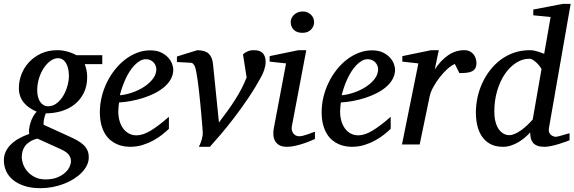

<svg xmlns="http://www.w3.org/2000/svg" viewBox="-51 -757 3010 1006"><path d="M320.8 87.9Q320.8 69.8 310.1 54.7Q299.3 39.6 270 25.9L145 -30.8Q121.1 -24.9 105.2 -14.6Q89.4 -4.4 80.1 8.5Q70.8 21.5 66.9 36.1Q63 50.8 63 65.9Q63 83 70.3 103.5Q77.6 124 93 141.6Q108.4 159.2 131.8 171.1Q155.3 183.1 187 183.1Q223.1 183.1 248.5 172.9Q273.9 162.6 290 147.9Q306.2 133.3 313.5 116.9Q320.8 100.6 320.8 87.9ZM310.1 -358.9Q310.1 -377.4 306.6 -394.3Q303.2 -411.1 296.1 -424.1Q289.1 -437 278.1 -444.6Q267.1 -452.1 252 -452.1Q233.9 -452.1 214.8 -439Q195.8 -425.8 179.9 -402.8Q164.1 -379.9 154.1 -349.1Q144 -318.4 144 -283.2Q144 -265.1 147.9 -249.8Q151.9 -234.4 159.4 -223.4Q167 -212.4 177.5 -206.3Q188 -200.2 201.2 -200.2Q226.1 -200.2 246.3 -216.1Q266.6 -231.9 280.8 -255.9Q294.9 -279.8 302.5 -307.6Q310.1 -335.4 310.1 -358.9ZM393.1 -420.9Q397.5 -409.7 401.6 -392.1Q405.8 -374.5 405.8 -354Q405.8 -306.2 388.2 -270.5Q370.6 -234.9 340.8 -210.9Q311 -187 271.7 -175Q232.4 -163.1 189 -163.1Q185.5 -155.8 183.1 -147Q180.7 -138.2 179.2 -129.6Q177.7 -121.1 177.2 -114Q176.8 -106.9 178.2 -103L312 -42Q335 -31.7 353.8 -21.2Q372.6 -10.7 386 1.7Q399.4 14.2 406.7 30Q414.1 45.9 414.1 67.9Q414.1 89.4 404.1 109.6Q394 129.9 376.7 147.7Q359.4 165.5 335.2 180.7Q311 195.8 283 206.5Q254.9 217.3 223.9 223.1Q192.9 229 161.1 229Q111.8 229 75.7 216.8Q39.6 204.6 15.9 184.6Q-7.8 164.6 -19.3 138.2Q-30.8 111.8 -30.8 83Q-30.8 57.6 -20.3 36.1Q-9.8 14.6 8.3 -2.4Q26.4 -19.5 50.5 -32.7Q74.7 -45.9 102.1 -55.2Q99.6 -66.9 101.8 -82.8Q104 -98.6 109.1 -115Q114.3 -131.3 122.6 -146.5Q130.9 -161.6 141.1 -171.9Q121.1 -180.7 104 -192.1Q86.9 -203.6 74.5 -218.5Q62 -233.4 54.9 -252.7Q47.9 -272 47.9 -295.9Q47.9 -332.5 61.5 -367.9Q75.2 -403.3 101.3 -431.4Q127.4 -459.5 164.8 -476.8Q202.1 -494.1 250 -494.1Q268.1 -494.1 283.9 -491Q299.8 -487.8 312.7 -483.6Q325.7 -479.5 335.2 -475.1Q344.7 -470.7 349.1 -467.8H484.9V-420.9Z M768.1 -394Q768.1 -403.8 764.2 -413.3Q760.3 -422.9 753.4 -430.2Q746.6 -437.5 736.3 -442.1Q726.1 -446.8 713.9 -446.8Q697.3 -446.8 682.1 -438Q667 -429.2 653.1 -414.6Q639.2 -399.9 627.2 -380.9Q615.2 -361.8 605.7 -340.8Q596.2 -319.8 588.9 -298.3Q581.5 -276.9 577.1 -257.8Q608.9 -260.7 642.8 -272.5Q676.8 -284.2 704.6 -302.5Q732.4 -320.8 750.2 -344.2Q768.1 -367.7 768.1 -394ZM856.9 -393.1Q856.9 -365.7 844.2 -342.8Q831.5 -319.8 809.8 -301.3Q788.1 -282.7 759.5 -268.3Q731 -253.9 699.5 -243.9Q668 -233.9 635.3 -227.8Q602.5 -221.7 572.8 -220.2Q571.3 -210.4 570.1 -196.8Q568.8 -183.1 568.8 -173.8Q568.8 -146.5 575.4 -123.5Q582 -100.6 594.5 -83.7Q606.9 -66.9 624.5 -57.4Q642.1 -47.9 664.1 -47.9Q697.8 -47.9 738.3 -72.3Q778.8 -96.7 834 -145V-82Q819.8 -68.4 799.3 -52Q778.8 -35.6 752.7 -21.2Q726.6 -6.8 695.8 2.7Q665 12.2 630.9 12.2Q615.7 12.2 597.9 9.3Q580.1 6.3 562.5 -1.2Q544.9 -8.8 528.6 -22Q512.2 -35.2 499.8 -55.4Q487.3 -75.7 479.7 -103.8Q472.2 -131.8 472.2 -169.9Q472.2 -209.5 481.7 -248.8Q491.2 -288.1 508.5 -324Q525.9 -359.9 550.3 -390.9Q574.7 -421.9 604 -444.6Q633.3 -467.3 666.7 -480.2Q700.2 -493.2 735.8 -493.2Q770.5 -493.2 793.7 -481.7Q816.9 -470.2 831.1 -454.1Q845.2 -438 851.1 -420.9Q856.9 -403.8 856.9 -393.1Z M1340.8 -434.1Q1340.8 -421.4 1338.4 -410.2Q1335.9 -398.9 1332.8 -389.2Q1329.6 -379.4 1325.9 -371.6Q1322.3 -363.8 1319.8 -358.9Q1286.6 -297.4 1248.5 -241.2Q1210.4 -185.1 1173.8 -137.5Q1137.2 -89.8 1104.5 -51.5Q1071.8 -13.2 1048.8 12.2H991.2Q1001.5 -9.8 1006.8 -28.6Q1012.2 -47.4 1011.2 -64Q1011.2 -65.4 1010.3 -78.9Q1009.3 -92.3 1007.6 -113.5Q1005.9 -134.8 1003.4 -162.1Q1001 -189.5 998 -218.8Q995.1 -248 991.9 -277.6Q988.8 -307.1 985.1 -332.8Q981.4 -358.4 977.8 -378.2Q974.1 -397.9 970.2 -408.2Q965.3 -418.5 960.4 -423.3Q955.6 -428.2 947.3 -428.2L876 -432.1V-460.9L982.9 -494.1Q1023.9 -493.2 1042.5 -475.8Q1061 -458.5 1064.9 -422.9L1096.2 -115.2Q1121.6 -148.4 1143.1 -178.5Q1164.6 -208.5 1182.4 -236.8Q1200.2 -265.1 1214.8 -293.2Q1229.5 -321.3 1241.2 -351.1L1222.2 -472.2Q1231.9 -481.9 1246.6 -488Q1261.2 -494.1 1279.8 -494.1Q1312 -494.1 1326.4 -477.8Q1340.8 -461.4 1340.8 -434.1Z M1599.1 -28.8Q1593.3 -26.4 1577.6 -19.5Q1562 -12.7 1541 -5.6Q1520 1.5 1496.8 6.8Q1473.6 12.2 1453.1 12.2Q1427.2 12.2 1412.1 3.4Q1397 -5.4 1389.6 -19.5Q1382.3 -33.7 1381.3 -51.3Q1380.4 -68.8 1383.8 -85.9L1447.8 -424.8L1361.8 -434.1V-462.9L1512.7 -494.1H1553.7L1478 -94.2Q1476.1 -84 1478.3 -74.7Q1480.5 -65.4 1485.6 -58.3Q1490.7 -51.3 1498.8 -47.1Q1506.8 -43 1517.1 -43Q1525.9 -43 1537.8 -46.1Q1549.8 -49.3 1561.8 -53.5Q1573.7 -57.6 1584 -61.5Q1594.2 -65.4 1599.1 -66.9ZM1594.7 -641.1Q1594.7 -629.9 1590.6 -619.9Q1586.4 -609.9 1578.9 -602.1Q1571.3 -594.2 1560.1 -589.6Q1548.8 -585 1534.2 -585Q1503.4 -585 1487.8 -601.3Q1472.2 -617.7 1472.2 -641.1Q1472.2 -650.9 1476.3 -660.6Q1480.5 -670.4 1488.5 -678.5Q1496.6 -686.5 1508.3 -691.7Q1520 -696.8 1535.2 -696.8Q1549.3 -696.8 1560.3 -691.9Q1571.3 -687 1579.1 -679.2Q1586.9 -671.4 1590.8 -661.4Q1594.7 -651.4 1594.7 -641.1Z M1930.2 -394Q1930.2 -403.8 1926.3 -413.3Q1922.4 -422.9 1915.5 -430.2Q1908.7 -437.5 1898.4 -442.1Q1888.2 -446.8 1876 -446.8Q1859.4 -446.8 1844.2 -438Q1829.1 -429.2 1815.2 -414.6Q1801.3 -399.9 1789.3 -380.9Q1777.3 -361.8 1767.8 -340.8Q1758.3 -319.8 1751 -298.3Q1743.7 -276.9 1739.3 -257.8Q1771 -260.7 1804.9 -272.5Q1838.9 -284.2 1866.7 -302.5Q1894.5 -320.8 1912.4 -344.2Q1930.2 -367.7 1930.2 -394ZM2019 -393.1Q2019 -365.7 2006.3 -342.8Q1993.7 -319.8 1971.9 -301.3Q1950.2 -282.7 1921.6 -268.3Q1893.1 -253.9 1861.6 -243.9Q1830.1 -233.9 1797.4 -227.8Q1764.6 -221.7 1734.9 -220.2Q1733.4 -210.4 1732.2 -196.8Q1731 -183.1 1731 -173.8Q1731 -146.5 1737.5 -123.5Q1744.1 -100.6 1756.6 -83.7Q1769 -66.9 1786.6 -57.4Q1804.2 -47.9 1826.2 -47.9Q1859.9 -47.9 1900.4 -72.3Q1940.9 -96.7 1996.1 -145V-82Q1981.9 -68.4 1961.4 -52Q1940.9 -35.6 1914.8 -21.2Q1888.7 -6.8 1857.9 2.7Q1827.1 12.2 1793 12.2Q1777.8 12.2 1760 9.3Q1742.2 6.3 1724.6 -1.2Q1707 -8.8 1690.7 -22Q1674.3 -35.2 1661.9 -55.4Q1649.4 -75.7 1641.8 -103.8Q1634.3 -131.8 1634.3 -169.9Q1634.3 -209.5 1643.8 -248.8Q1653.3 -288.1 1670.7 -324Q1688 -359.9 1712.4 -390.9Q1736.8 -421.9 1766.1 -444.6Q1795.4 -467.3 1828.9 -480.2Q1862.3 -493.2 1897.9 -493.2Q1932.6 -493.2 1955.8 -481.7Q1979 -470.2 1993.2 -454.1Q2007.3 -438 2013.2 -420.9Q2019 -403.8 2019 -393.1Z M2445.3 -426.8Q2445.3 -409.2 2439 -398.7Q2432.6 -388.2 2420.9 -382.8Q2409.2 -377.4 2392.8 -375.7Q2376.5 -374 2356 -374L2332 -421.9Q2313.5 -414.1 2292.2 -394.8Q2271 -375.5 2252 -350.8Q2232.9 -326.2 2218.8 -300Q2204.6 -273.9 2200.2 -252L2147.9 0H2055.2L2141.1 -424.8L2057.1 -434.1V-462.9L2208 -494.1H2248L2227.1 -393.1Q2257.8 -440.4 2296.9 -467.3Q2335.9 -494.1 2381.3 -494.1Q2399.4 -494.1 2411.6 -487.5Q2423.8 -481 2431.4 -470.7Q2439 -460.4 2442.1 -448.7Q2445.3 -437 2445.3 -426.8Z M2825.2 -85.9Q2822.8 -71.8 2826.7 -63Q2830.6 -54.2 2837.2 -49.1Q2843.8 -43.9 2850.8 -42Q2857.9 -40 2861.3 -40Q2864.7 -40 2875.2 -42.7Q2885.7 -45.4 2897.5 -48.8Q2909.2 -52.2 2919.4 -55.2L2933.1 -59.1V-22Q2927.2 -19.5 2911.6 -13.9Q2896 -8.3 2877 -2.4Q2857.9 3.4 2837.6 7.8Q2817.4 12.2 2802.2 12.2Q2779.3 12.2 2764.6 6.6Q2750 1 2741.7 -9Q2733.4 -19 2730.2 -32.7Q2727.1 -46.4 2727.1 -63Q2713.9 -48.8 2698 -35.4Q2682.1 -22 2664.1 -11.5Q2646 -1 2626 5.6Q2606 12.2 2585 12.2Q2543 12.2 2515.4 -3.9Q2487.8 -20 2471.7 -45.9Q2455.6 -71.8 2449 -103.5Q2442.4 -135.3 2442.4 -167Q2442.4 -206.5 2450.9 -246.3Q2459.5 -286.1 2476.3 -322.5Q2493.2 -358.9 2517.6 -390.1Q2542 -421.4 2573.2 -444.6Q2604.5 -467.8 2642.8 -481Q2681.2 -494.1 2725.1 -494.1Q2736.3 -494.1 2747.1 -491.9Q2757.8 -489.7 2767.6 -486.8Q2777.3 -483.9 2785.6 -480.5Q2793.9 -477.1 2800.3 -475.1L2834 -668L2743.2 -676.8V-707L2897.9 -736.8H2939ZM2786.1 -394Q2786.6 -396 2780.5 -405Q2774.4 -414.1 2764.9 -423.8Q2755.4 -433.6 2744.1 -441.4Q2732.9 -449.2 2723.1 -449.2Q2686.5 -449.2 2653.3 -428Q2620.1 -406.7 2594.7 -369.6Q2569.3 -332.5 2554.2 -282Q2539.1 -231.4 2539.1 -172.9Q2539.1 -140.6 2545.7 -117.2Q2552.2 -93.8 2563.2 -78.6Q2574.2 -63.5 2588.4 -56.2Q2602.5 -48.8 2617.2 -48.8Q2630.9 -48.8 2646.7 -55.7Q2662.6 -62.5 2678.7 -74Q2694.8 -85.4 2710.7 -100.3Q2726.6 -115.2 2740.2 -130.9Z"/></svg>

Font: Charis SIL Cyr
Style: Italic
Weight: 400
Italic angle: -11°
Foundry: SIL International
Version: Version 5.000